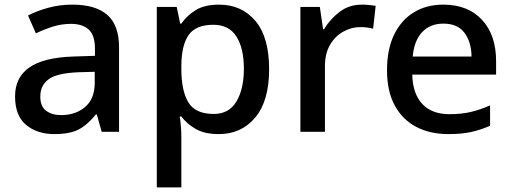

<svg xmlns="http://www.w3.org/2000/svg" viewBox="-20 -569 2211 829"><path d="M292 -549Q393 -549 443.5 -504.5Q494 -460 494 -365V0H419L398 -75H394Q359 -31 320.5 -10.5Q282 10 214 10Q141 10 93 -29.5Q45 -69 45 -153Q45 -235 107 -278Q169 -321 298 -325L390 -328V-358Q390 -417 363 -441.5Q336 -466 287 -466Q246 -466 208 -454Q170 -442 135 -425L101 -502Q139 -522 188.5 -535.5Q238 -549 292 -549ZM317 -257Q225 -253 189.5 -226.5Q154 -200 154 -152Q154 -110 179 -91Q204 -72 244 -72Q306 -72 347.5 -107Q389 -142 389 -212V-259Z M926 -549Q1023 -549 1082.5 -479Q1142 -409 1142 -270Q1142 -133 1082 -61.5Q1022 10 925 10Q863 10 824.5 -12.5Q786 -35 763 -66H756Q759 -48 761 -23.5Q763 1 763 20V240H657V-539H743L758 -467H763Q786 -501 824.5 -525Q863 -549 926 -549ZM901 -462Q826 -462 795 -418.5Q764 -375 763 -287V-271Q763 -178 793 -127.5Q823 -77 903 -77Q969 -77 1001 -131Q1033 -185 1033 -272Q1033 -360 1001 -411Q969 -462 901 -462Z M1543 -549Q1557 -549 1573.5 -547.5Q1590 -546 1602 -544L1591 -445Q1565 -452 1537 -452Q1497 -452 1461.5 -432Q1426 -412 1404.5 -374.5Q1383 -337 1383 -284V0H1277V-539H1361L1375 -443H1379Q1405 -486 1446 -517.5Q1487 -549 1543 -549Z M1894 -549Q2000 -549 2061 -483.5Q2122 -418 2122 -305V-247H1760Q1762 -164 1803.5 -120Q1845 -76 1920 -76Q1972 -76 2012.5 -85.5Q2053 -95 2096 -114V-26Q2055 -8 2014 1Q1973 10 1916 10Q1837 10 1777.5 -21Q1718 -52 1684.5 -113.5Q1651 -175 1651 -265Q1651 -356 1681.5 -419Q1712 -482 1766.5 -515.5Q1821 -549 1894 -549ZM1894 -467Q1837 -467 1802.5 -430Q1768 -393 1762 -325H2016Q2015 -388 1985.5 -427.5Q1956 -467 1894 -467Z"/></svg>

Font: Noto Sans Telugu Medium
Style: Regular
Weight: 500
Designer: Jelle Bosma - Monotype Design Team
Foundry: Monotype Imaging Inc.
Version: Version 2.005; ttfautohint (v1.8.4.7-5d5b)